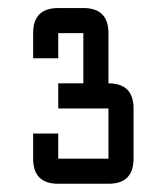

<svg xmlns="http://www.w3.org/2000/svg" viewBox="-20 -895 415 478"><path d="M62.5 -500V-562.5H125V-500H250V-625H125V-687.5H187.5V-812.5H125V-750H62.5V-812.5Q62.5 -875 125 -875H187.5Q250 -875 250 -812.5V-687.5Q312.5 -687.5 312.5 -625V-500Q312.5 -437.5 250 -437.5H125Q62.5 -437.5 62.5 -500Z"/></svg>

Font: Oldtimer
Style: Regular
Weight: 400
Designer: GGBotNet
Foundry: GGBotNet
Version: 1.00